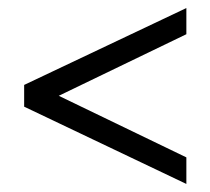

<svg xmlns="http://www.w3.org/2000/svg" viewBox="-20 -553 521 477"><path d="M443 -468 126 -315 443 -162V-96L40 -288V-342L443 -533Z"/></svg>

Font: Constantine
Style: Regular
Weight: 400
Designer: Dukom Design
Version: Version 1.001;PS 001.001;hotconv 1.0.56;makeotf.lib2.0.21325